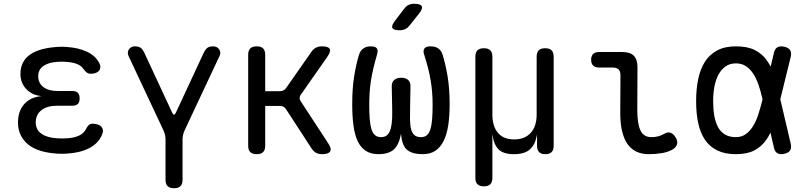

<svg xmlns="http://www.w3.org/2000/svg" viewBox="-20 -805 4240 1015"><path d="M504 -473Q511 -461 510.5 -450Q510 -439 504 -431.5Q498 -424 486.5 -419.5Q475 -415 459 -415Q454 -415 449 -416.5Q444 -418 439.5 -421Q435 -424 430 -429.5Q425 -435 419 -443Q408 -459 385 -467.5Q362 -476 330 -478Q318 -479 306.5 -479Q295 -479 283 -478Q236 -475 209 -456Q182 -437 182 -402Q182 -366 209 -345Q236 -324 284 -324H362Q382 -324 391.5 -314.5Q401 -305 401 -285Q401 -265 391.5 -255.5Q382 -246 362 -246H281Q229 -246 199 -222.5Q169 -199 169 -158Q169 -119 199 -98Q229 -77 281 -74Q294 -73 307.5 -73Q321 -73 334 -74Q372 -76 397.5 -88Q423 -100 434 -122Q438 -130 442 -135.5Q446 -141 450 -144.5Q454 -148 459 -149.5Q464 -151 470 -151Q486 -151 498 -146.5Q510 -142 516.5 -134.5Q523 -127 524 -116Q525 -105 519 -92Q500 -47 452 -22Q404 3 334 7Q321 8 307.5 8Q294 8 281 7Q233 4 195 -7.5Q157 -19 130.5 -40Q104 -61 89.5 -90.5Q75 -120 75 -157Q75 -217 108 -254.5Q141 -292 201 -297Q150 -301 119 -334Q88 -367 88 -414Q88 -449 101.5 -474.5Q115 -500 140.5 -517.5Q166 -535 202 -544.5Q238 -554 283 -557Q295 -558 306.5 -558Q318 -558 330 -557Q394 -553 439 -532Q484 -511 504 -473Z M900 190Q877 190 866 179Q855 168 855 145V-68Q855 -81 852 -93Q849 -105 844 -116L659 -510Q655 -520 656 -529Q657 -538 662 -545Q667 -552 675 -556Q683 -560 691 -560Q710 -560 721 -554Q732 -548 743 -526L890 -210Q895 -199 900 -199Q905 -199 910 -210L1057 -526Q1068 -548 1079 -554Q1090 -560 1109 -560Q1117 -560 1125 -556Q1133 -552 1138 -545Q1143 -538 1144.5 -529Q1146 -520 1141 -510L956 -116Q951 -105 948 -93Q945 -81 945 -68V145Q945 168 934 179Q923 190 900 190Z M1337 10Q1314 10 1303 -1Q1292 -12 1292 -35V-515Q1292 -538 1303 -549Q1314 -560 1337 -560Q1360 -560 1371 -549Q1382 -538 1382 -515V-323H1460Q1470 -323 1478 -327Q1486 -331 1492 -339L1627 -532Q1637 -546 1650.5 -553Q1664 -560 1681 -560Q1716 -560 1723 -546.5Q1730 -533 1710 -504L1570 -304Q1564 -296 1564 -287.5Q1564 -279 1569 -271L1714 -49Q1734 -20 1725.5 -5Q1717 10 1682 10Q1665 10 1651.5 3Q1638 -4 1628 -19L1492 -228Q1487 -236 1479 -240.5Q1471 -245 1461 -245H1382V-35Q1382 -12 1371 -1Q1360 10 1337 10Z M2256 -560Q2281 -560 2297 -549Q2313 -538 2320 -515Q2335 -467 2346 -402.5Q2357 -338 2357 -254Q2357 -194 2350 -145.5Q2343 -97 2326.5 -62.5Q2310 -28 2283 -9Q2256 10 2215 10Q2160 10 2132.5 -12.5Q2105 -35 2100 -98Q2089 -38 2061 -14Q2033 10 1981 10Q1940 10 1913 -8Q1886 -26 1870.5 -59.5Q1855 -93 1848.5 -142Q1842 -191 1842 -254Q1842 -339 1852.5 -403.5Q1863 -468 1878 -516Q1885 -538 1901 -549Q1917 -560 1941 -560Q1964 -560 1972 -549.5Q1980 -539 1973 -516Q1962 -478 1954 -444.5Q1946 -411 1941 -379Q1936 -347 1934 -316Q1932 -285 1932 -251Q1932 -208 1934.5 -176Q1937 -144 1943.5 -122.5Q1950 -101 1962.5 -90.5Q1975 -80 1994 -80Q2017 -80 2029 -93Q2041 -106 2046.5 -128.5Q2052 -151 2053 -181Q2054 -211 2053 -246L2051 -346Q2050 -370 2063.5 -382Q2077 -394 2101 -394Q2125 -394 2138 -382Q2151 -370 2150 -346L2148 -243Q2147 -203 2147.5 -172Q2148 -141 2153.5 -121Q2159 -101 2171 -90.5Q2183 -80 2206 -80Q2225 -80 2237 -90.5Q2249 -101 2255.5 -122.5Q2262 -144 2264.5 -176Q2267 -208 2267 -251Q2267 -285 2264.5 -316Q2262 -347 2257 -378Q2252 -409 2243.5 -442.5Q2235 -476 2223 -514Q2215 -537 2223.5 -548.5Q2232 -560 2256 -560ZM2145 -670Q2135 -657 2122 -651Q2109 -645 2093 -645Q2061 -645 2054.5 -657Q2048 -669 2068 -695L2116 -758Q2126 -772 2139 -778.5Q2152 -785 2169 -785Q2203 -785 2209.5 -772Q2216 -759 2195 -733Z M2538 180Q2515 180 2504 169Q2493 158 2493 135V-505Q2493 -528 2504 -539Q2515 -550 2538 -550Q2561 -550 2572 -539Q2583 -528 2583 -505V-200Q2583 -137 2612.5 -102.5Q2642 -68 2698 -68Q2754 -68 2785.5 -102.5Q2817 -137 2817 -200V-505Q2817 -528 2828 -539Q2839 -550 2862 -550Q2885 -550 2896 -539Q2907 -528 2907 -505V-34Q2907 -12 2896 -1Q2885 10 2863 10Q2841 10 2830 -1Q2819 -12 2819 -34V-95L2817 -85Q2809 -40 2781 -15Q2753 10 2697 10Q2641 10 2616 -15Q2591 -40 2585 -85L2583 -95V135Q2583 158 2572 169Q2561 180 2538 180Z M3349 -224Q3349 -152 3365.5 -116Q3382 -80 3424 -80Q3441 -80 3458 -84Q3475 -88 3490 -97Q3510 -109 3525.5 -103Q3541 -97 3552 -78Q3564 -58 3559 -42Q3554 -26 3536 -15Q3511 -1 3479 4.5Q3447 10 3409 10Q3373 10 3345 -3Q3317 -16 3298 -42.5Q3279 -69 3269 -110Q3259 -151 3259 -207L3260 -408Q3260 -428 3250 -438Q3240 -448 3220 -448H3146Q3126 -448 3115.5 -458.5Q3105 -469 3105 -489Q3105 -509 3115.5 -519.5Q3126 -530 3146 -530H3270Q3311 -530 3330.5 -510.5Q3350 -491 3350 -450Z M4160 -46Q4165 -23 4157 -10Q4149 3 4126 8Q4103 13 4089.5 5Q4076 -3 4071 -26L4053 -104Q4043 -83 4031 -66Q4006 -30 3968 -10Q3930 10 3870 10Q3812 10 3771.5 -10Q3731 -30 3706.5 -66.5Q3682 -103 3671 -154.5Q3660 -206 3660 -270Q3660 -334 3671 -387Q3682 -440 3706.5 -478.5Q3731 -517 3771.5 -538.5Q3812 -560 3870 -560Q3930 -560 3968 -541.5Q4006 -523 4031 -490Q4043 -473 4054 -453L4071 -524Q4076 -547 4089.5 -555Q4103 -563 4126 -558Q4149 -553 4157 -540Q4165 -527 4160 -504L4105 -280ZM4011 -280 4010 -285Q4001 -325 3989 -359Q3977 -393 3960.5 -417.5Q3944 -442 3922 -456Q3900 -470 3870 -470Q3839 -470 3816.5 -454.5Q3794 -439 3779 -412Q3764 -385 3757 -348.5Q3750 -312 3750 -270Q3750 -228 3756 -193.5Q3762 -159 3775.5 -133.5Q3789 -108 3812.5 -94Q3836 -80 3870 -80Q3900 -80 3922 -95.5Q3944 -111 3960.5 -137.5Q3977 -164 3988.5 -199.5Q4000 -235 4010 -275Z"/></svg>

Font: Maple Mono NL
Style: Regular
Weight: 400
Monospace: yes
Designer: subframe7536
Version: Version 7.000